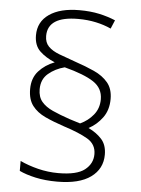

<svg xmlns="http://www.w3.org/2000/svg" viewBox="-54 -804 624 848"><g transform="rotate(5 258.0 -379.5)"><path d="M77 -395Q77 -444 105 -475Q133 -506 175 -522Q134 -539 108 -564Q82 -589 82 -634Q82 -694 130.5 -727.5Q179 -761 264 -761Q313 -761 352 -752.5Q391 -744 424 -730L408 -692Q378 -706 341 -714Q304 -722 262 -722Q127 -722 127 -635Q127 -606 144 -588.5Q161 -571 192.5 -559Q224 -547 267 -532Q312 -517 350.5 -499.5Q389 -482 412 -454.5Q435 -427 435 -382Q435 -333 410 -299Q385 -265 349 -246Q385 -229 408 -203.5Q431 -178 431 -135Q431 -72 380 -35Q329 2 231 2Q178 2 135 -7.5Q92 -17 63 -31V-75Q99 -58 143 -47Q187 -36 233 -36Q315 -36 350 -63.5Q385 -91 385 -133Q385 -177 347 -199.5Q309 -222 240 -244Q192 -260 155.5 -277Q119 -294 98 -321.5Q77 -349 77 -395ZM119 -398Q119 -364 136.5 -343Q154 -322 186 -307.5Q218 -293 262 -278L310 -263Q345 -279 368.5 -308Q392 -337 392 -377Q392 -426 350.5 -453.5Q309 -481 221 -504Q179 -493 149 -467.5Q119 -442 119 -398Z"/></g></svg>

Font: Noto Sans Thaana ExtraLight
Style: Regular
Weight: 200
Designer: David Williams
Foundry: Google Inc.
Version: Version 3.001; ttfautohint (v1.8.4.7-5d5b)